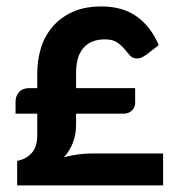

<svg xmlns="http://www.w3.org/2000/svg" viewBox="-20 -564 547 584"><path d="M27.3 -254.9Q27.3 -271.5 37.8 -283.7Q48.3 -295.9 68.8 -295.9H93.3V-340.8Q93.3 -379.9 104.2 -416.7Q115.2 -453.6 139.2 -481.9Q163.1 -510.3 200 -527.3Q236.8 -544.4 289.1 -544.4Q353 -544.4 396 -513.7Q439 -482.9 462.9 -426.8L426.3 -398.4Q419.9 -394 412.8 -390.1Q405.8 -386.2 396.5 -386.2Q383.3 -386.2 375.2 -395.3Q367.2 -404.3 358.2 -415.3Q349.1 -426.3 335.7 -435.3Q322.3 -444.3 298.8 -444.3Q257.3 -444.3 234.4 -418.9Q211.4 -393.6 211.4 -341.8V-295.9H391.1V-250Q391.1 -237.8 381.3 -228Q371.6 -218.3 356.4 -218.3H211.4V-185.1Q211.4 -127 174.8 -85.9Q195.8 -91.3 216.6 -94.2Q237.3 -97.2 259.3 -97.2H476.1V0H32.2V-74.7Q60.1 -80.1 76.7 -98.9Q93.3 -117.7 93.3 -152.3V-218.3H27.3Z"/></svg>

Font: Carlito
Style: Bold
Weight: 700
Designer: Lukasz Dziedzic
Foundry: tyPoland Lukasz Dziedzic
Version: Version 1.104